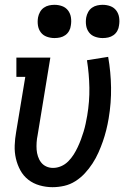

<svg xmlns="http://www.w3.org/2000/svg" viewBox="-20 -769 540 797"><path d="M198 8Q171 8 144.5 0.5Q118 -7 97.5 -23Q77 -39 64.5 -62Q52 -85 46 -111Q40 -137 41 -165Q42 -193 47 -221L85 -450H48V-530H189L136 -207Q133 -193 132 -177.5Q131 -162 132 -148Q133 -134 137.5 -120Q142 -106 150.5 -95Q159 -84 172 -78Q185 -72 200 -72Q217 -72 233.5 -79Q250 -86 263 -99Q276 -112 285.5 -127Q295 -142 302.5 -158Q310 -174 316 -190Q322 -206 327 -222.5Q332 -239 335.5 -255.5Q339 -272 342 -289Q352 -348 351 -405Q350 -462 341 -519L429 -533Q440 -470 441 -406Q442 -342 431 -277Q427 -253 421 -229Q415 -205 407 -182Q399 -159 388.5 -135.5Q378 -112 364 -90.5Q350 -69 332.5 -50Q315 -31 293 -17Q271 -3 246.5 2.5Q222 8 198 8ZM406 -611Q390 -611 374.5 -616.5Q359 -622 349.5 -634.5Q340 -647 337.5 -663.5Q335 -680 338 -697Q340 -708 346 -719Q352 -730 362 -737Q372 -744 383.5 -746.5Q395 -749 406 -749Q423 -749 438 -743.5Q453 -738 462.5 -725.5Q472 -713 474.5 -696.5Q477 -680 474 -663Q473 -652 467 -641Q461 -630 451 -623Q441 -616 429.5 -613.5Q418 -611 406 -611ZM206 -611Q190 -611 174.5 -616.5Q159 -622 149.5 -634.5Q140 -647 137.5 -663.5Q135 -680 138 -697Q140 -708 146 -719Q152 -730 162 -737Q172 -744 183.5 -746.5Q195 -749 206 -749Q223 -749 238 -743.5Q253 -738 262.5 -725.5Q272 -713 274.5 -696.5Q277 -680 274 -663Q273 -652 267 -641Q261 -630 251 -623Q241 -616 229.5 -613.5Q218 -611 206 -611Z"/></svg>

Font: Iosevka Slab Medium
Style: Italic
Weight: 500
Italic angle: -9°
Monospace: yes
Designer: Belleve Invis
Foundry: Belleve Invis
Version: Version 11.1.0; ttfautohint (v1.8.3)